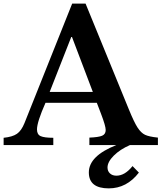

<svg xmlns="http://www.w3.org/2000/svg" viewBox="-33 -800 891 1059"><path d="M698 116 733 152Q666 239 567 239Q457 239 457 151Q457 60 609 0H460V-41Q511 -43 530.5 -51.5Q550 -60 550 -83Q550 -105 524 -173L501 -233H218Q171 -127 171 -86Q171 -58 191.5 -49Q212 -40 261 -40V0H-13V-40Q36 -45 60.5 -62Q85 -79 102 -121L365 -780H439L678 -196Q707 -125 726 -96Q745 -67 767 -56.5Q789 -46 838 -41V0H684Q629 24 594.5 58.5Q560 93 560 124Q560 144 573.5 156.5Q587 169 609 169Q656 169 698 116ZM360 -596 241 -293H479L364 -596Z"/></svg>

Font: Libre Baskerville
Style: Bold
Weight: 700
Designer: Pablo Impallari, Rodrigo Fuenzalida
Foundry: Pablo Impallari, Rodrigo Fuenzalida
Version: Version 1.000